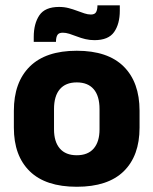

<svg xmlns="http://www.w3.org/2000/svg" viewBox="-20 -700 586 734"><path d="M273.5 14Q154.5 14 93.8 -45.2Q33 -104.5 33 -212V-276.5Q33 -385.5 94 -445.8Q155 -506 273.5 -506Q392 -506 452.8 -445.8Q513.5 -385.5 513.5 -276.5V-212Q513.5 -104.5 453 -45.2Q392.5 14 273.5 14ZM273.5 -106.5Q316 -106.5 338.2 -132.2Q360.5 -158 360.5 -205.5V-283Q360.5 -333 338.2 -359Q316 -385 273.5 -385Q231 -385 208.8 -359Q186.5 -333 186.5 -283V-205.5Q186.5 -158 208.8 -132.2Q231 -106.5 273.5 -106.5ZM341 -546.5Q323 -546.5 306.2 -550.5Q289.5 -554.5 274.2 -560.5Q259 -566.5 245.2 -570.8Q231.5 -575 220 -575Q205.5 -575 200 -567Q194.5 -559 194 -542.5V-540H109V-559Q109 -609.5 130.5 -641.5Q152 -673.5 206 -673.5Q225.5 -673.5 242.5 -669Q259.5 -664.5 274.5 -658.8Q289.5 -653 302.8 -648.8Q316 -644.5 327.5 -644.5Q341.5 -644.5 346.8 -652.8Q352 -661 352.5 -677V-679.5H438V-659Q438 -608.5 416.2 -577.5Q394.5 -546.5 341 -546.5Z"/></svg>

Font: Anek Tamil
Style: Bold
Weight: 700
Designer: Aadarsh Rajan (Tamil), Yesha Goshar (Latin)
Foundry: Ek Type
Version: Version 1.003